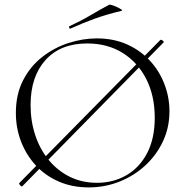

<svg xmlns="http://www.w3.org/2000/svg" viewBox="-20 -803 806 835"><path d="M77 7Q76 9 72 6.5Q68 4 65 -0.5Q62 -5 64 -7L677 -629Q680 -632 687.5 -626.5Q695 -621 691 -618ZM366 12Q294 12 235.5 -13.5Q177 -39 135.5 -84Q94 -129 71.5 -187.5Q49 -246 49 -312Q49 -393 80.5 -454Q112 -515 164 -555.5Q216 -596 278 -616Q340 -636 401 -636Q475 -636 533.5 -609.5Q592 -583 633 -538Q674 -493 695.5 -436Q717 -379 717 -319Q717 -249 689 -189Q661 -129 612.5 -84Q564 -39 500.5 -13.5Q437 12 366 12ZM402 -8Q472 -8 529 -40.5Q586 -73 619.5 -136.5Q653 -200 653 -291Q653 -386 616.5 -458.5Q580 -531 514 -572.5Q448 -614 359 -614Q243 -614 178 -542Q113 -470 113 -346Q113 -276 133.5 -214.5Q154 -153 192.5 -106.5Q231 -60 284 -34Q337 -8 402 -8ZM287 -679Q283 -677 281 -682.5Q279 -688 282 -689Q332 -712 372.5 -736Q413 -760 454 -782Q457 -784 468 -780.5Q479 -777 490.5 -771.5Q502 -766 508 -761.5Q514 -757 509 -756Q442 -740 390 -721Q338 -702 287 -679Z"/></svg>

Font: Cormorant Infant Light
Style: Regular
Weight: 300
Designer: Christian Thalmann (Catharsis Fonts)
Foundry: Catharsis Fonts
Version: Version 4.001